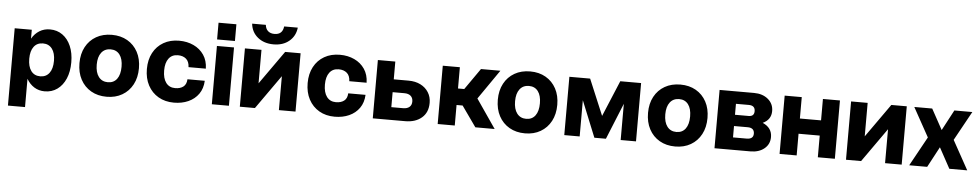

<svg xmlns="http://www.w3.org/2000/svg" viewBox="-44 -1097 8362 1640"><g transform="rotate(5 4137.0 -276.5)"><path d="M46.5 -500H193V-423.5Q218.5 -467.5 258 -492Q297.5 -516.5 348 -516.5Q409.5 -516.5 455.8 -483.5Q502 -450.5 527.8 -391Q553.5 -331.5 553.5 -252Q553.5 -172 527.8 -112Q502 -52 455.8 -18.8Q409.5 14.5 348 14.5Q297.5 14.5 258 -10.2Q218.5 -35 193 -79.5V163H46.5ZM405 -252Q405 -318.5 377 -355.2Q349 -392 299 -392Q248.5 -392 220.8 -355.2Q193 -318.5 193 -252Q193 -184.5 220.8 -147.2Q248.5 -110 299 -110Q349 -110 377 -147.2Q405 -184.5 405 -252Z M623.5 -252Q623.5 -331.5 655.5 -391Q687.5 -450.5 745 -483.5Q802.5 -516.5 879 -516.5Q955 -516.5 1012.2 -483.5Q1069.5 -450.5 1101.5 -391Q1133.5 -331.5 1133.5 -252Q1133.5 -172 1101.5 -112Q1069.5 -52 1012.2 -18.8Q955 14.5 879 14.5Q802.5 14.5 745 -18.8Q687.5 -52 655.5 -112Q623.5 -172 623.5 -252ZM984.5 -252Q984.5 -318.5 956.8 -355.2Q929 -392 879 -392Q828.5 -392 800 -355.2Q771.5 -318.5 771.5 -252Q771.5 -184.5 800 -147.2Q828.5 -110 879 -110Q929 -110 956.8 -147.2Q984.5 -184.5 984.5 -252Z M1201.5 -252Q1201.5 -331.5 1233.2 -391Q1265 -450.5 1322.2 -483.5Q1379.5 -516.5 1456 -516.5Q1524.5 -516.5 1580 -490.5Q1635.5 -464.5 1668.5 -415.8Q1701.5 -367 1703 -298.5H1554.5Q1553 -346 1526.2 -369Q1499.5 -392 1456 -392Q1405.5 -392 1377.5 -355.5Q1349.5 -319 1349.5 -252Q1349.5 -184.5 1377.5 -147.2Q1405.5 -110 1456 -110Q1499 -110 1525.8 -130.2Q1552.5 -150.5 1554.5 -194.5H1703Q1700 -128 1667 -81.2Q1634 -34.5 1579.2 -10Q1524.5 14.5 1456 14.5Q1380 14.5 1322.8 -18.8Q1265.5 -52 1233.5 -112Q1201.5 -172 1201.5 -252Z M1777 -699H1930V-555.5H1777ZM1780.5 -500H1927V0H1780.5Z M2455 -716Q2447 -643.5 2394.2 -599.5Q2341.5 -555.5 2260.5 -555.5Q2178.5 -555.5 2124.8 -599.5Q2071 -643.5 2063.5 -716H2181Q2184.5 -682 2205.2 -663.5Q2226 -645 2260.5 -645Q2330 -645 2338 -716ZM2162.5 -500V-213L2365.5 -500H2498V0H2355.5V-291L2150 0H2020.5V-500Z M2580 -252Q2580 -331.5 2611.8 -391Q2643.5 -450.5 2700.8 -483.5Q2758 -516.5 2834.5 -516.5Q2903 -516.5 2958.5 -490.5Q3014 -464.5 3047 -415.8Q3080 -367 3081.5 -298.5H2933Q2931.5 -346 2904.8 -369Q2878 -392 2834.5 -392Q2784 -392 2756 -355.5Q2728 -319 2728 -252Q2728 -184.5 2756 -147.2Q2784 -110 2834.5 -110Q2877.5 -110 2904.2 -130.2Q2931 -150.5 2933 -194.5H3081.5Q3078.5 -128 3045.5 -81.2Q3012.5 -34.5 2957.8 -10Q2903 14.5 2834.5 14.5Q2758.5 14.5 2701.2 -18.8Q2644 -52 2612 -112Q2580 -172 2580 -252Z M3437.5 -347.5Q3495.5 -347.5 3539.5 -325.5Q3583.5 -303.5 3608.2 -264.2Q3633 -225 3633 -174Q3633 -91 3579.2 -45.5Q3525.5 0 3438.5 0H3160.5V-500H3310V-347.5ZM3410.5 -109Q3446 -109 3465.2 -125.5Q3484.5 -142 3484.5 -172.5Q3484.5 -203.5 3465.2 -220.5Q3446 -237.5 3411 -237.5H3310V-109Z M3717 -500H3863.5V-317.5H3917L4044.5 -500H4211L4036 -247L4205.5 0H4040L3915.5 -176H3863.5V0H3717Z M4210.5 -252Q4210.5 -331.5 4242.5 -391Q4274.5 -450.5 4332 -483.5Q4389.5 -516.5 4466 -516.5Q4542 -516.5 4599.2 -483.5Q4656.5 -450.5 4688.5 -391Q4720.5 -331.5 4720.5 -252Q4720.5 -172 4688.5 -112Q4656.5 -52 4599.2 -18.8Q4542 14.5 4466 14.5Q4389.5 14.5 4332 -18.8Q4274.5 -52 4242.5 -112Q4210.5 -172 4210.5 -252ZM4571.5 -252Q4571.5 -318.5 4543.8 -355.2Q4516 -392 4466 -392Q4415.5 -392 4387 -355.2Q4358.5 -318.5 4358.5 -252Q4358.5 -184.5 4387 -147.2Q4415.5 -110 4466 -110Q4516 -110 4543.8 -147.2Q4571.5 -184.5 4571.5 -252Z M5159.5 0H5060.5L4934.5 -310.5V0H4802.5V-500H4980.5L5110 -191.5L5239 -500H5417.5V0H5286V-310.5Z M5498.5 -252Q5498.5 -331.5 5530.5 -391Q5562.5 -450.5 5620 -483.5Q5677.5 -516.5 5754 -516.5Q5830 -516.5 5887.2 -483.5Q5944.5 -450.5 5976.5 -391Q6008.5 -331.5 6008.5 -252Q6008.5 -172 5976.5 -112Q5944.5 -52 5887.2 -18.8Q5830 14.5 5754 14.5Q5677.5 14.5 5620 -18.8Q5562.5 -52 5530.5 -112Q5498.5 -172 5498.5 -252ZM5859.5 -252Q5859.5 -318.5 5831.8 -355.2Q5804 -392 5754 -392Q5703.5 -392 5675 -355.2Q5646.5 -318.5 5646.5 -252Q5646.5 -184.5 5675 -147.2Q5703.5 -110 5754 -110Q5804 -110 5831.8 -147.2Q5859.5 -184.5 5859.5 -252Z M6482 -252Q6563 -216.5 6563 -137Q6563 -75.5 6517.2 -37.8Q6471.5 0 6397.5 0H6090.5V-500H6386Q6459.5 -500 6506.5 -460.8Q6553.5 -421.5 6553.5 -359Q6553.5 -285 6482 -252ZM6357 -300Q6404.5 -300 6404.5 -345Q6404.5 -394 6350 -394H6240V-300ZM6356.5 -106Q6414.5 -106 6414.5 -153Q6414.5 -203.5 6357 -203.5H6240V-106Z M6648.5 -500H6795V-316.5H6976.5V-500H7122.5V0H6976.5V-186H6795V0H6648.5Z M7360 -500V-213L7563 -500H7695.5V0H7553V-291L7347.5 0H7218V-500Z M7760 -500H7913.5L8010 -324L8103.5 -500H8257.5L8119.5 -249.5L8257.5 0H8104L8008 -176L7914 0H7760L7898 -250.5Z"/></g></svg>

Font: Overused Grotesk
Style: Bold
Weight: 710
Version: Version 0.004